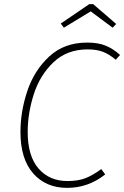

<svg xmlns="http://www.w3.org/2000/svg" viewBox="-20 -899 601 929"><path d="M561 -633 540 -610Q508 -637 477.5 -648.5Q447 -660 404 -660Q304 -660 238.5 -597.5Q173 -535 143.5 -443Q114 -351 114 -260Q114 -144 166.5 -83.5Q219 -23 306 -23Q359 -23 395 -37.5Q431 -52 470 -81L489 -55Q407 10 305 10Q202 10 140.5 -60Q79 -130 79 -260Q79 -360 112.5 -459.5Q146 -559 218.5 -626Q291 -693 402 -693Q455 -693 491.5 -678Q528 -663 561 -633ZM274 -785 412 -879H431L542 -783L525 -765L419 -844L289 -765Z"/></svg>

Font: FiraGO UltraLight
Style: Italic
Weight: 200
Italic angle: -8°
Designer: bBox Type GmbH
Foundry: bBox Type GmbH
Version: Version 1.001